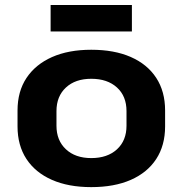

<svg xmlns="http://www.w3.org/2000/svg" viewBox="-20 -753 745 783"><path d="M352.1 10.1Q259.1 10.1 191.8 -19.5Q124.4 -49.1 87.9 -104.5Q51.5 -160 51.5 -237.6V-302.4Q51.5 -380.3 88.2 -435.3Q124.9 -490.4 192.2 -520.3Q259.6 -550.1 352.2 -550.1Q446.1 -550.1 513.5 -520.5Q580.9 -490.9 617.1 -435.5Q653.3 -380 653.3 -302.4V-237.6Q653.3 -160 617.1 -104.5Q580.9 -49.1 513.5 -19.5Q446.1 10.1 352.1 10.1ZM352.2 -108.3Q418 -108.3 457 -144Q495.9 -179.7 495.9 -240.2V-299.8Q495.9 -360.8 457 -396.2Q418 -431.7 352.2 -431.7Q287.2 -431.7 248.8 -396Q210.3 -360.3 210.3 -299.8V-240.2Q210.3 -180.2 248.8 -144.3Q287.2 -108.3 352.2 -108.3ZM517.9 -732.6V-624.6H186.4V-732.6Z"/></svg>

Font: Pathway Extreme 8pt Thin 12pt
Style: Regular
Weight: 100
Version: Version 1.001;gftools[0.9.26]